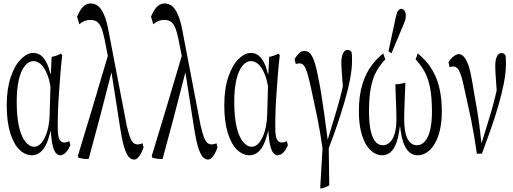

<svg xmlns="http://www.w3.org/2000/svg" viewBox="-20 -835 2968 1111"><path d="M387.2 3.9Q377.9 29.3 361.8 46.4Q345.7 63.5 327.6 63.5Q314.5 63.5 302.5 49.6Q290.5 35.6 282.7 -2Q278.3 -22.9 275.9 -53.2Q274.9 -62.5 273.4 -81.5Q270 -63 266.1 -53.7Q259.8 -28.8 252 -10.3Q236.3 27.3 213.9 45.4Q191.4 63.5 165 63.5Q126.5 63.5 93 31.7Q59.6 0 39.3 -65.4Q19 -130.9 19 -225.8Q19 -320.8 42.2 -389.2Q65.4 -457.5 101.3 -493.2Q137.2 -528.8 172.9 -528.8Q197.8 -528.8 217.5 -513.7Q237.3 -498.5 252.4 -465.8Q259.8 -450.7 265.6 -430.2Q269.5 -412.1 273.9 -403.8Q276.4 -449.7 278.8 -505.9Q306.2 -510.7 333 -524.9Q336.4 -516.1 340.3 -517.1Q333.5 -461.4 329.1 -402.8Q324.7 -340.3 320.8 -288.1Q314 -199.7 314 -100.1Q314 -50.8 322.3 -31.7Q331.5 -10.3 352.1 -10.3Q366.2 -10.3 381.3 -18.6Q384.3 -2.4 387.2 3.9ZM267.6 -185.1Q269.5 -255.9 272 -336.9Q264.6 -377 253.4 -404.3Q237.3 -444.8 216.6 -463.1Q195.8 -481.4 173.3 -481.4Q146 -481.4 124 -454.1Q101.6 -426.8 89.1 -374Q76.7 -321.3 76.7 -246.6Q76.7 -161.1 89.6 -103.5Q102.5 -45.9 126.5 -15.6Q149.9 14.2 178.2 14.2Q202.1 14.2 221.9 -10.5Q241.7 -35.2 254.4 -79.6Q267.1 -124 267.6 -185.1Z M811 16.6Q804.7 36.6 795.7 53Q786.6 69.3 776.6 78.9Q766.6 88.4 755.9 88.4Q742.7 88.4 729 76.9Q715.3 65.4 702.1 27.8Q689 -9.8 676.8 -85.4Q650.9 -246.1 625 -416.5Q560.5 -161.1 493.2 84.5Q488.3 85 483.4 85Q459 85 435.1 78.1Q433.1 77.1 430.7 66.4Q519 -221.7 604 -511.7Q594.2 -565.4 584.5 -610.8Q575.7 -652.8 565.2 -676.8Q554.7 -700.7 539.6 -710.4Q523.9 -719.7 503.4 -719.7Q482.9 -719.7 464.8 -711.4Q450.7 -705.1 439 -694.3Q432.1 -721.2 425.8 -738.3Q435.1 -760.7 446.8 -778.6Q458.5 -796.4 472.7 -805.7Q486.8 -814.9 505.4 -814.9Q529.3 -814.9 548.8 -799.3Q587.4 -766.1 606.9 -662.1Q659.2 -387.2 712.9 -109.9Q722.7 -67.4 731.4 -43.5Q740.2 -19.5 750.7 -9.5Q761.2 0.5 774.9 0.5Q792 0.5 804.7 -6.3Q808.1 9.8 811 16.6Z M1238.8 16.6Q1232.4 36.6 1223.4 53Q1214.4 69.3 1204.3 78.9Q1194.3 88.4 1183.6 88.4Q1170.4 88.4 1156.7 76.9Q1143.1 65.4 1129.9 27.8Q1116.7 -9.8 1104.5 -85.4Q1078.6 -246.1 1052.7 -416.5Q988.3 -161.1 920.9 84.5Q916 85 911.1 85Q886.7 85 862.8 78.1Q860.8 77.1 858.4 66.4Q946.8 -221.7 1031.7 -511.7Q1022 -565.4 1012.2 -610.8Q1003.4 -652.8 992.9 -676.8Q982.4 -700.7 967.3 -710.4Q951.7 -719.7 931.2 -719.7Q910.6 -719.7 892.6 -711.4Q878.4 -705.1 866.7 -694.3Q859.9 -721.2 853.5 -738.3Q862.8 -760.7 874.5 -778.6Q886.2 -796.4 900.4 -805.7Q914.6 -814.9 933.1 -814.9Q957 -814.9 976.6 -799.3Q1015.1 -766.1 1034.7 -662.1Q1086.9 -387.2 1140.6 -109.9Q1150.4 -67.4 1159.2 -43.5Q1168 -19.5 1178.5 -9.5Q1189 0.5 1202.6 0.5Q1219.7 0.5 1232.4 -6.3Q1235.8 9.8 1238.8 16.6Z M1646 3.9Q1636.7 29.3 1620.6 46.4Q1604.5 63.5 1586.4 63.5Q1573.2 63.5 1561.3 49.6Q1549.3 35.6 1541.5 -2Q1537.1 -22.9 1534.7 -53.2Q1533.7 -62.5 1532.2 -81.5Q1528.8 -63 1524.9 -53.7Q1518.6 -28.8 1510.7 -10.3Q1495.1 27.3 1472.7 45.4Q1450.2 63.5 1423.8 63.5Q1385.3 63.5 1351.8 31.7Q1318.4 0 1298.1 -65.4Q1277.8 -130.9 1277.8 -225.8Q1277.8 -320.8 1301 -389.2Q1324.2 -457.5 1360.1 -493.2Q1396 -528.8 1431.6 -528.8Q1456.5 -528.8 1476.3 -513.7Q1496.1 -498.5 1511.2 -465.8Q1518.6 -450.7 1524.4 -430.2Q1528.3 -412.1 1532.7 -403.8Q1535.2 -449.7 1537.6 -505.9Q1564.9 -510.7 1591.8 -524.9Q1595.2 -516.1 1599.1 -517.1Q1592.3 -461.4 1587.9 -402.8Q1583.5 -340.3 1579.6 -288.1Q1572.8 -199.7 1572.8 -100.1Q1572.8 -50.8 1581.1 -31.7Q1590.3 -10.3 1610.8 -10.3Q1625 -10.3 1640.1 -18.6Q1643.1 -2.4 1646 3.9ZM1526.4 -185.1Q1528.3 -255.9 1530.8 -336.9Q1523.4 -377 1512.2 -404.3Q1496.1 -444.8 1475.3 -463.1Q1454.6 -481.4 1432.1 -481.4Q1404.8 -481.4 1382.8 -454.1Q1360.4 -426.8 1347.9 -374Q1335.4 -321.3 1335.4 -246.6Q1335.4 -161.1 1348.4 -103.5Q1361.3 -45.9 1385.3 -15.6Q1408.7 14.2 1437 14.2Q1460.9 14.2 1480.7 -10.5Q1500.5 -35.2 1513.2 -79.6Q1525.9 -124 1526.4 -185.1Z M1684.6 -493.2Q1696.3 -513.2 1710 -526.6Q1723.6 -540 1742.7 -540Q1756.3 -540 1769.3 -530.8Q1782.2 -521.5 1795.9 -487.3Q1809.1 -453.6 1822.3 -381.8Q1830.6 -343.3 1838.9 -292.5Q1855.5 -189.5 1876 -27.3Q1878.9 -32.2 1882.3 -46.9Q1899.9 -103 1927.7 -196.8Q1947.8 -263.2 1963.9 -334Q1962.4 -355.5 1956.5 -437Q1955.1 -456.5 1955.1 -469.2Q1955.1 -508.8 1965.8 -528.3Q1975.6 -545.9 1990.2 -545.9Q2000.5 -545.9 2005.1 -542.5Q2009.8 -539.1 2014.2 -534.7Q2015.6 -525.9 2016.4 -515.1Q2017.1 -504.4 2017.1 -483.4Q2017.1 -393.6 1971.7 -239.7Q1933.6 -110.8 1882.3 22.5Q1883.8 134.8 1885.3 237.3Q1861.3 251.5 1836.9 256.3Q1835 257.8 1833 249Q1839.4 142.1 1846.2 25.4Q1834.5 -63 1817.9 -145.5Q1798.8 -233.9 1778.3 -332Q1767.6 -381.3 1758.5 -410.9Q1749.5 -440.4 1740.2 -453.6Q1729.5 -468.3 1713.4 -468.3Q1703.1 -468.3 1691.9 -464.8Q1688.5 -474.1 1684.6 -493.2Z M2056.6 -190.9Q2056.6 -283.2 2077.4 -348.9Q2098.1 -414.6 2131.8 -458.5Q2163.1 -499.5 2197.8 -525.9Q2203.6 -503.9 2210 -492.2Q2181.2 -461.9 2159.7 -424.8Q2138.2 -387.7 2126.7 -331.5Q2115.2 -275.4 2115.2 -189.9Q2115.2 -65.4 2149.4 -18.6Q2167 5.4 2195.8 5.4Q2216.8 5.4 2234.9 -10.5Q2252.9 -26.4 2263.4 -60.3Q2273.9 -94.2 2273.9 -149.9Q2273.9 -186.5 2270.5 -266.6Q2269 -303.7 2267.6 -347.2Q2294.9 -347.2 2322.8 -356.4Q2324.2 -350.1 2325.7 -354Q2324.2 -314.5 2321.5 -248.5Q2318.8 -182.6 2318.8 -149.9Q2318.8 -97.7 2326.7 -64Q2334.5 -30.3 2351.3 -12.5Q2368.2 5.4 2393.1 5.4Q2420.4 5.4 2440.2 -18.6Q2460 -42.5 2469.7 -85.9Q2479.5 -129.4 2479.5 -188.5Q2479.5 -276.4 2467.5 -332.5Q2455.6 -388.7 2434.1 -425.3Q2412.6 -461.9 2384.8 -491.7Q2390.6 -503.9 2396.5 -525.9Q2421.4 -507.3 2446.5 -478.5Q2471.7 -449.7 2492.7 -409.2Q2536.6 -323.2 2536.6 -189.9Q2536.6 -132.8 2526.4 -86.2Q2516.1 -39.6 2497.1 -6.1Q2478 27.3 2452.1 45.4Q2426.3 63.5 2396.5 63.5Q2369.6 63.5 2348.1 45.2Q2326.7 26.9 2313 -13.2Q2304.2 -39.6 2298.8 -75.2Q2296.4 -86.4 2294.4 -107.4Q2292 -86.4 2289.6 -75.2Q2284.2 -38.1 2274.9 -11.7Q2260.7 27.8 2239.7 45.7Q2218.8 63.5 2192.4 63.5Q2155.8 63.5 2124.8 34.9Q2093.8 6.3 2075.2 -51Q2056.6 -108.4 2056.6 -190.9ZM2328.1 -744.1Q2328.1 -729.5 2324.5 -717.8Q2320.8 -706.1 2311 -683.6Q2311 -683.6 2245.1 -526.4L2228 -538.6L2271 -739.3Q2277.3 -765.6 2285.4 -774.9Q2293.5 -784.2 2301.3 -784.2Q2312 -784.2 2320.1 -773.4Q2328.1 -762.7 2328.1 -744.1Z M2575.2 -475.1Q2593.8 -504.4 2615.7 -516.1Q2626.5 -522 2634.8 -522Q2650.4 -522 2664.8 -506.1Q2679.2 -490.2 2691.9 -453.6Q2703.6 -417 2713.9 -355Q2725.1 -283.2 2736.8 -221.2Q2747.6 -158.2 2753.7 -110.8Q2759.8 -63.5 2766.1 -5.4Q2784.7 -66.9 2797.4 -106.4Q2810.1 -146 2824.2 -195.1Q2838.4 -244.1 2854 -311.5Q2850.6 -355 2847.2 -410.2Q2845.7 -434.1 2845.7 -451.2Q2845.7 -490.7 2856.4 -510.3Q2866.2 -527.8 2880.9 -527.8Q2891.1 -527.8 2895.8 -524.4Q2900.4 -521 2904.8 -515.6Q2906.2 -506.3 2907 -496.1Q2907.7 -485.8 2907.7 -465.3Q2907.7 -416.5 2895.5 -353Q2872.6 -235.8 2816.9 -78.6Q2792 -7.8 2768.6 54.2Q2768.6 54.2 2739.3 54.2Q2724.6 -50.3 2705.6 -145Q2684.6 -239.3 2662.1 -343.8Q2653.8 -381.8 2646 -403.8Q2629.4 -450.2 2604.5 -450.2Q2591.8 -450.2 2581.5 -446.8Q2578.6 -456.1 2575.2 -475.1Z"/></svg>

Font: Scarab Serif
Style: Light
Weight: 300
Designer: John Roberts
Foundry: Scarab
Version: 1.0